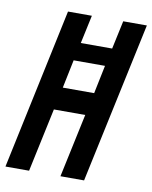

<svg xmlns="http://www.w3.org/2000/svg" viewBox="-80 -748 641 808"><g transform="rotate(10 240.5 -344.0)"><path d="M-1 0 145 -688H247L221 -567H355L381 -688H482L335 0H234L292 -272H158L100 0ZM179 -369H313L338 -490H204Z"/></g></svg>

Font: Saira ExtraCondensed SemiBold
Style: Italic
Weight: 600
Width: 2
Italic angle: -12°
Designer: Hector Gatti with collaboration of the Omnibus-Type team
Foundry: Omnibus-Type
Version: Version 1.101